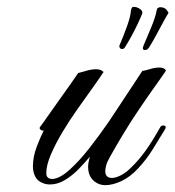

<svg xmlns="http://www.w3.org/2000/svg" viewBox="-20 -529 511 560"><path d="M287 11Q267 11 252 -3Q237 -17 237 -43Q237 -54 242 -72Q228 -55 209.5 -36Q191 -17 169.5 -4Q148 9 126 9Q114 9 105 5Q89 -1 82.5 -14.5Q76 -28 76 -44Q76 -72 87.5 -102Q99 -132 108 -149Q107 -148 105 -148Q101 -148 97.5 -151.5Q94 -155 97 -159Q104 -168 118.5 -189Q133 -210 151 -235Q169 -260 184.5 -282Q200 -304 208 -316Q216 -318 231.5 -322.5Q247 -327 260 -327Q275 -327 282 -319Q271 -302 251 -274Q231 -246 207.5 -213Q184 -180 163 -145Q142 -110 128.5 -78.5Q115 -47 115 -24Q115 -7 133 -7Q154 -8 182.5 -33.5Q211 -59 241.5 -98Q272 -137 300 -178Q345 -246 370 -284Q395 -322 395 -322Q403 -323 417.5 -327.5Q432 -332 445 -332Q460 -332 464 -323Q457 -312 435.5 -282Q414 -252 387.5 -213Q361 -174 337 -134Q329 -121 319 -103.5Q309 -86 301 -72Q292 -56 289.5 -46Q287 -36 287 -30Q287 -10 307 -10Q318 -10 334 -18.5Q350 -27 364 -42Q383 -60 402.5 -86.5Q422 -113 448 -159Q450 -163 457 -163Q462 -163 463 -159.5Q464 -156 462 -153Q443 -122 425.5 -93.5Q408 -65 383 -38Q360 -13 334.5 -1Q309 11 287 11ZM336 -386Q332 -386 329.5 -389.5Q327 -393 329 -398Q340 -423 350.5 -452.5Q361 -482 362 -499Q363 -505 366 -508Q367 -509 371 -509Q377 -509 384 -505.5Q391 -502 394 -497Q396 -493 395 -490Q390 -477 381 -458Q372 -439 362 -421Q352 -403 345 -392Q342 -386 336 -386ZM403 -383Q393 -383 399 -397Q410 -422 422 -451.5Q434 -481 437 -499Q439 -506 441 -506Q445 -508 447 -508Q462 -508 469 -496Q470 -495 471 -493Q472 -491 470 -489Q462 -476 452 -457Q442 -438 432 -420Q422 -402 415 -391Q410 -383 403 -383Z"/></svg>

Font: Fleur De Leah
Style: Regular
Weight: 400
Designer: Robert E. Leuschke
Foundry: Robert E. Leuschke
Version: Version 1.010; ttfautohint (v1.8.3)